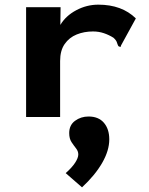

<svg xmlns="http://www.w3.org/2000/svg" viewBox="-20 -502 640 824"><path d="M92 -471H240L239 -395Q262 -434 307 -458Q352 -482 402 -482Q503 -482 563 -423L500 -308L497 -300L488 -304Q484 -312 481.5 -320.5Q479 -329 467 -340Q448 -352 426 -359.5Q404 -367 379 -367Q341 -367 309 -354Q277 -341 257.5 -313Q238 -285 238 -240V0H92ZM332 302 262 241Q290 216 303 195.5Q316 175 316 161Q316 147 306.5 135Q297 123 287 108Q277 93 277 69Q277 35 302 16.5Q327 -2 360 -2Q403 -2 426 25Q449 52 449 96Q449 144 418.5 197Q388 250 332 302Z"/></svg>

Font: Inconsolata Expanded Black
Style: Regular
Weight: 900
Width: 7
Monospace: yes
Designer: Raph Levien, Cyreal, Brenton Simpson
Foundry: Raph Levien, Cyreal, Google
Version: Version 3.001; ttfautohint (v1.8.2.53-6de2)